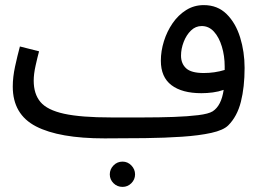

<svg xmlns="http://www.w3.org/2000/svg" viewBox="-20 -521 1023 752"><path d="M390 21 416 -61Q477 -61 540.5 -61Q604 -61 660 -63Q716 -65 756.5 -70Q797 -75 813 -85Q847 -107 856 -169Q836 -162 813.5 -159Q791 -156 769 -156Q693 -156 651.5 -187.5Q610 -219 610 -283Q610 -321 622 -359.5Q634 -398 656 -430Q678 -462 709 -481.5Q740 -501 778 -501Q832 -501 867.5 -466Q903 -431 920.5 -374.5Q938 -318 938 -255Q938 -180 923.5 -122.5Q909 -65 874 -30Q855 -11 807.5 -0.5Q760 10 693 14.5Q626 19 548 20Q470 21 390 21ZM689 -303Q689 -272 709 -253.5Q729 -235 778 -235Q821 -235 860 -247Q860 -253 860 -261Q860 -302 849 -338.5Q838 -375 818 -397Q798 -419 770 -419Q746 -419 728 -401.5Q710 -384 699.5 -357Q689 -330 689 -303ZM390 21Q212 21 121 -26Q30 -73 30 -182Q30 -219 39 -260.5Q48 -302 58 -339L133 -320Q127 -298 119.5 -264.5Q112 -231 112 -205Q112 -153 138.5 -121.5Q165 -90 231 -75.5Q297 -61 416 -61L436 -11ZM460 211Q439 211 424.5 196.5Q410 182 410 162Q410 142 424.5 127Q439 112 460 112Q480 112 494.5 127Q509 142 509 162Q509 182 494.5 196.5Q480 211 460 211Z"/></svg>

Font: Noto IKEA Arabic
Style: Regular
Weight: 400
Designer: Monotype Design Team
Foundry: Monotype Imaging Inc.
Version: Version 1.200